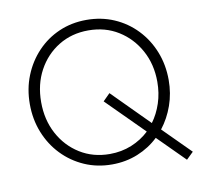

<svg xmlns="http://www.w3.org/2000/svg" viewBox="-81 -780 973 918"><g transform="rotate(-10 405.0 -321.0)"><path d="M398 10Q326 10 264.5 -17Q203 -44 157 -92Q111 -140 85.5 -204Q60 -268 60 -342Q60 -416 85.5 -479.5Q111 -543 156.5 -591Q202 -639 263 -665.5Q324 -692 396 -692Q468 -692 529.5 -665.5Q591 -639 637 -591Q683 -543 708.5 -479Q734 -415 734 -341Q734 -276 713.5 -218Q693 -160 657 -114L788 17L754 50L625 -79Q581 -37 523 -13.5Q465 10 398 10ZM396 -41Q453 -41 502 -61Q551 -81 588 -116L410 -294L444 -328L619 -152Q647 -190 663 -238.5Q679 -287 679 -342Q679 -427 642 -494.5Q605 -562 541.5 -601.5Q478 -641 396 -641Q315 -641 251.5 -602Q188 -563 151.5 -495.5Q115 -428 115 -342Q115 -256 151.5 -188Q188 -120 251.5 -80.5Q315 -41 396 -41Z"/></g></svg>

Font: Outfit Extra Light
Style: Regular
Weight: 200
Designer: Rodrigo Fuenzalida
Foundry: fragTYPE
Version: Version 1.000